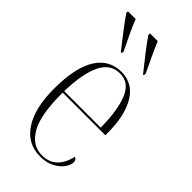

<svg xmlns="http://www.w3.org/2000/svg" viewBox="-241 -830 904 904"><g transform="rotate(45 211.5 -378.0)"><path d="M226 10Q142 10 94.5 -61Q47 -132 47 -262Q47 -403 91 -473Q135 -543 216 -543Q292 -543 332.5 -476Q373 -409 373 -293V-278H89Q88 -131 125.5 -65.5Q163 0 228 0Q276 0 304.5 -28.5Q333 -57 343 -105Q358 -100 358 -83Q358 -65 343 -43.5Q328 -22 298.5 -6Q269 10 226 10ZM332 -288Q331 -405 304 -469Q277 -533 216 -533Q153 -533 122.5 -470Q92 -407 89 -288ZM148 -606Q118 -645 87 -684.5Q56 -724 35 -756L36 -766H87Q100 -732 119 -692.5Q138 -653 155 -618L154 -606ZM296 -606Q265 -645 234 -684.5Q203 -724 182 -756L183 -766H234Q248 -732 266.5 -692.5Q285 -653 302 -618L301 -606Z"/></g></svg>

Font: Noto Serif Display Condensed ExtraLight
Style: Regular
Weight: 200
Width: 3
Designer: Monotype Design Team
Foundry: Monotype Imaging Inc.
Version: Version 2.009